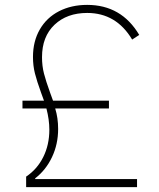

<svg xmlns="http://www.w3.org/2000/svg" viewBox="-20 -766 652 786"><path d="M87 -43Q132 -73 157 -123Q182 -173 182 -235Q182 -276 170 -322H72V-354H160L148 -387Q131 -434 123 -465.5Q115 -497 115 -533Q115 -597 143 -645.5Q171 -694 221.5 -720Q272 -746 337 -746Q477 -746 550 -623L521 -604Q456 -713 337 -713Q254 -713 203 -664.5Q152 -616 152 -532Q152 -496 160 -465Q168 -434 185 -387L197 -354H426V-322H206Q218 -283 218 -238Q218 -176 193 -123Q168 -70 124 -36V-33H541V0H87Z"/></svg>

Font: IBM Plex Sans JP ExtraLight
Style: Regular
Weight: 200
Designer: Mike Abbink; Paul van der Laan; Pieter van Rosmalen; Wujin Sim; Yejin Wi; Jinhee Kim; Boomi Park; Yona Kim; Kichan Ma
Foundry: Sandoll Inc.
Version: Version 1.001